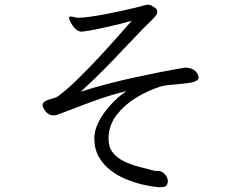

<svg xmlns="http://www.w3.org/2000/svg" viewBox="-20 -757 1040 812"><path d="M767 -471Q787 -470 800 -461Q813 -452 817 -441Q820 -435 820 -429Q820 -415 789 -408Q774 -405 747 -402.5Q720 -400 694.5 -397.5Q669 -395 656 -390Q605 -374 556 -344Q507 -314 474.5 -272.5Q442 -231 439 -178V-170Q439 -135 456.5 -112.5Q474 -90 502 -76Q530 -62 563 -53Q596 -44 628 -36Q639 -33 647 -34Q655 -35 663 -31Q676 -24 683 -12.5Q690 -1 690 10Q690 17 685 26Q680 35 654 35Q652 35 631 32.5Q610 30 579 22.5Q548 15 513.5 1Q479 -13 448.5 -36Q418 -59 398.5 -92.5Q379 -126 379 -172V-177Q380 -208 398 -243Q416 -278 446.5 -312Q477 -346 515 -372Q441 -354 363.5 -325Q286 -296 226 -273Q217 -269 207 -269Q191 -269 180.5 -278Q170 -287 165 -297.5Q160 -308 160 -312Q160 -320 167 -326Q174 -332 191 -337Q197 -339 207.5 -342Q218 -345 224 -349Q260 -375 309.5 -423Q359 -471 417 -534.5Q475 -598 537 -669Q487 -655 440 -644.5Q393 -634 362 -628.5Q331 -623 327 -623Q311 -623 298.5 -635.5Q286 -648 279 -662.5Q272 -677 272 -681Q272 -686 275 -686.5Q278 -687 280 -687Q286 -687 292.5 -685Q299 -683 305 -682H313Q329 -682 358.5 -686Q388 -690 423 -696.5Q458 -703 492 -710.5Q526 -718 553 -724.5Q580 -731 593 -735Q597 -736 600 -736.5Q603 -737 606 -737Q614 -737 620.5 -733.5Q627 -730 636 -724Q645 -717 645 -708Q645 -698 637.5 -689Q630 -680 622 -672Q591 -643 546.5 -595.5Q502 -548 445.5 -489.5Q389 -431 321 -369Q373 -386 432.5 -401.5Q492 -417 549.5 -429.5Q607 -442 655 -451.5Q703 -461 732.5 -466Q762 -471 764 -471Z"/></svg>

Font: QiushuiShotai Bright
Style: Regular
Weight: 400
Designer: Christian Thalmann (Catharsis Fonts)
Version: Version 1.250;